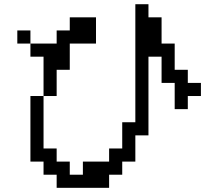

<svg xmlns="http://www.w3.org/2000/svg" viewBox="-20 -817 1040 915"><path d="M125 -46.9V-359.4H187.5V-109.4H250V-46.9H312.5V15.6H375V-46.9H500V-109.4H562.5V-234.4H625V-796.9H687.5V-734.4H750V-609.4H812.5V-484.4H875V-421.9H937.5V-359.4H875V-296.9H812.5V-421.9H750V-546.9H687.5V-171.9H625V-46.9H562.5V15.6H500V78.1H250V15.6H187.5V-46.9ZM62.5 -609.4V-671.9H125V-609.4ZM187.5 -359.4V-546.9H125V-609.4H250V-671.9H312.5V-734.4H437.5V-609.4H312.5V-484.4H250V-359.4Z"/></svg>

Font: KH Dot Dougenzaka 16
Style: Regular
Weight: 400
Designer: Original version for X68000 by Keitarou Hiraki (http://hp.vector.co.jp/authors/VA000874/) / TrueType conversion by Homem
Version: Version 1.00.20150527